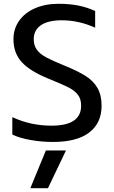

<svg xmlns="http://www.w3.org/2000/svg" viewBox="-20 -734 601 1013"><path d="M45 -24V-116Q141 -71 252 -71Q408 -71 408 -176Q408 -212 391 -234Q374 -256 342 -272.5Q310 -289 238 -318Q139 -358 95 -406Q51 -454 51 -527Q51 -582 81 -624.5Q111 -667 165 -690.5Q219 -714 289 -714Q346 -714 392 -705Q438 -696 482 -676V-588Q395 -627 306 -627Q234 -627 196 -601Q158 -575 158 -527Q158 -494 174.5 -471.5Q191 -449 223.5 -431.5Q256 -414 320 -388Q391 -359 432 -333Q473 -307 494.5 -269.5Q516 -232 516 -176Q516 -85 451 -35Q386 15 259 15Q199 15 140.5 4.5Q82 -6 45 -24ZM222 60H328L233 259H140Z"/></svg>

Font: Prompt
Style: Regular
Weight: 400
Designer: Katatrad Team
Foundry: CadsonDemak
Version: Version 1.001